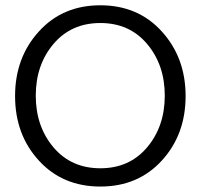

<svg xmlns="http://www.w3.org/2000/svg" viewBox="-20 -674 740 708"><path d="M587.6 -321.3Q587.6 -434.7 522.5 -511.9Q457.4 -589.1 350 -589.1Q242.6 -589.1 177.2 -511.9Q111.9 -434.7 111.9 -321.3Q111.9 -207.9 177.2 -130.7Q242.6 -53.5 350 -53.5Q457.4 -53.5 522.5 -130.7Q587.6 -207.9 587.6 -321.3ZM664.4 -319.8Q664.4 -177.7 576.7 -81.9Q489.1 13.9 350 13.9Q210.9 13.9 123.3 -81.9Q35.6 -177.7 35.6 -319.8Q35.6 -461.4 123.3 -557.9Q210.9 -654.5 350 -654.5Q489.1 -654.5 576.7 -557.9Q664.4 -461.4 664.4 -319.8Z"/></svg>

Font: Shan Wanhai
Style: Regular
Weight: 400
Designer: Khon Soe Zaw Thu
Foundry: Shan Unicode
Version: Version 1.00 June 3, 2017, initial release